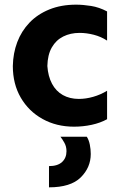

<svg xmlns="http://www.w3.org/2000/svg" viewBox="-20 -535 509 823"><path d="M183 -252Q186 -208 203 -176Q220 -144 249.5 -127.5Q279 -111 318 -111Q348 -111 379.5 -120Q411 -129 439 -146V-24Q410 -8 373 0Q336 8 297 8Q222 8 162.5 -25Q103 -58 69 -116.5Q35 -175 35 -252Q36 -307 54 -354.5Q72 -402 106.5 -438Q141 -474 191.5 -494.5Q242 -515 306 -515Q336 -515 370.5 -509.5Q405 -504 439 -486V-361Q413 -378 382 -386Q351 -394 321 -394Q282 -394 251 -378.5Q220 -363 202 -331.5Q184 -300 183 -252ZM369 125Q369 183 326 225.5Q283 268 190 268V177Q227 177 246 159.5Q265 142 265 113Q265 93 256 77Q247 61 239 51H352Q361 65 365 85Q369 105 369 125Z"/></svg>

Font: Hind Variable Light
Style: Regular
Weight: 300
Designer: Manushi Parikh, Satya Rajpurohit
Foundry: Indian Type Foundry
Version: Version 3.000